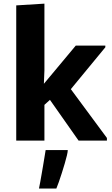

<svg xmlns="http://www.w3.org/2000/svg" viewBox="-20 -782 624 1068"><path d="M70.3 0V-752L227.1 -761.7V-391.1L224.1 -315.9L401.4 -528.3H565.9V-519L374 -286.1L574.7 -14.6V0H417L257.8 -226.6L227.1 -198.7V0ZM196.8 266.6Q199.7 252.9 203.4 232.7Q207 212.4 211.2 188.7Q215.3 165 219.5 140.4Q223.6 115.7 227.3 93.3Q231 70.8 233.9 52.7H356.9V54.2Q356.9 62.5 352.3 82.3Q347.7 102.1 340.1 127.7Q332.5 153.3 324 180.2Q315.4 207 307.4 230Q299.3 252.9 293.5 266.6Z"/></svg>

Font: Comme
Style: Bold
Weight: 700
Version: Version 1.000;gftools[0.9.27]